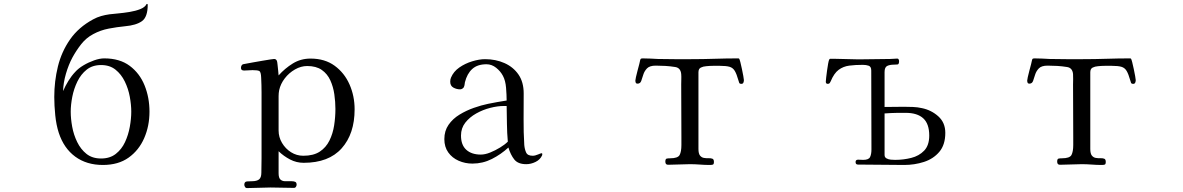

<svg xmlns="http://www.w3.org/2000/svg" viewBox="-20 -840 6040 980"><path d="M650 -270Q650 -305 642.5 -346Q635 -387 617 -424Q599 -461 569.5 -484.5Q540 -508 496 -508Q452 -508 422.5 -484.5Q393 -461 375 -424Q357 -387 349 -346Q341 -305 341 -270Q341 -234 348.5 -193Q356 -152 374 -115Q392 -78 421.5 -54.5Q451 -31 496 -31Q541 -31 571 -54.5Q601 -78 618 -114.5Q635 -151 642.5 -192.5Q650 -234 650 -270ZM743 -270Q743 -197 716 -135Q689 -73 636.5 -35.5Q584 2 505 2Q422 2 364 -40.5Q306 -83 280 -162Q267 -202 262 -252Q257 -302 257 -345Q257 -425 275.5 -500.5Q294 -576 337.5 -638.5Q381 -701 455 -741Q475 -752 496 -758Q517 -764 539 -767Q555 -769 583 -771.5Q611 -774 641.5 -779Q672 -784 696 -793.5Q720 -803 728 -819L730 -820Q734 -820 734 -816Q734 -753 704.5 -732Q675 -711 618 -706Q577 -702 535 -694Q493 -686 456 -666Q420 -647 394.5 -614.5Q369 -582 350 -547Q330 -510 316.5 -463.5Q303 -417 302 -375Q313 -401 329 -427Q345 -453 364 -473Q380 -491 406 -506.5Q432 -522 460.5 -532Q489 -542 512 -542Q591 -542 642 -504Q693 -466 718 -404Q743 -342 743 -270Z M1692 -284Q1692 -320 1686.5 -358.5Q1681 -397 1666 -430Q1651 -463 1622.5 -483Q1594 -503 1548 -503Q1516 -503 1485.5 -485.5Q1455 -468 1433.5 -440Q1412 -412 1405 -380Q1402 -365 1402 -349Q1402 -333 1402 -317Q1402 -281 1402 -245.5Q1402 -210 1402 -174Q1402 -140 1419.5 -110.5Q1437 -81 1465.5 -63Q1494 -45 1528 -45Q1580 -45 1612 -66Q1644 -87 1661.5 -122.5Q1679 -158 1685.5 -200Q1692 -242 1692 -284ZM1790 -282Q1790 -157 1724 -83Q1658 -9 1530 -9Q1493 -9 1460.5 -26Q1428 -43 1402 -68V44Q1402 68 1411.5 76.5Q1421 85 1436 85Q1451 85 1469 85Q1479 85 1486.5 88Q1494 91 1494 103Q1494 108 1490.5 113.5Q1487 119 1480 119Q1450 119 1420.5 118Q1391 117 1361 117Q1331 117 1301 118.5Q1271 120 1241 120Q1234 120 1230.5 114Q1227 108 1227 103Q1227 87 1241 86Q1255 85 1266 85Q1290 85 1302 76Q1314 67 1314 41Q1314 22 1314.5 4Q1315 -14 1315 -33V-291Q1315 -329 1315 -367.5Q1315 -406 1313 -444Q1312 -473 1303.5 -477.5Q1295 -482 1269 -482Q1259 -482 1248 -481Q1237 -480 1226 -480Q1210 -480 1210 -493Q1210 -507 1220 -512Q1221 -512 1236 -515Q1251 -518 1274 -522Q1297 -526 1320 -530Q1343 -534 1359.5 -536.5Q1376 -539 1379 -539Q1389 -539 1393 -530Q1395 -527 1396.5 -511Q1398 -495 1400 -478Q1402 -461 1402 -455Q1434 -491 1474.5 -516Q1515 -541 1565 -541Q1638 -541 1688 -504.5Q1738 -468 1764 -409Q1790 -350 1790 -282Z M2572 -117Q2568 -162 2567.5 -207.5Q2567 -253 2566 -299H2551Q2520 -299 2482.5 -289.5Q2445 -280 2411 -261Q2377 -242 2355 -214Q2333 -186 2333 -148Q2333 -100 2360 -75.5Q2387 -51 2434 -51Q2456 -51 2482 -61.5Q2508 -72 2532.5 -87Q2557 -102 2572 -117ZM2748 -53Q2748 -49 2747 -47Q2737 -25 2713.5 -13.5Q2690 -2 2666 -2Q2624 -2 2605 -26Q2586 -50 2575 -87Q2537 -52 2490.5 -28.5Q2444 -5 2391 -5Q2354 -5 2321 -19.5Q2288 -34 2268 -62Q2248 -90 2248 -130Q2248 -172 2269.5 -203Q2291 -234 2325.5 -255Q2360 -276 2398.5 -289.5Q2437 -303 2471 -310Q2494 -315 2518 -319Q2542 -323 2566 -327Q2566 -355 2563 -392Q2560 -429 2547 -453Q2535 -476 2512.5 -494Q2490 -512 2463 -512Q2417 -512 2390.5 -488Q2364 -464 2353 -420Q2352 -415 2351.5 -409.5Q2351 -404 2349 -399Q2348 -393 2341.5 -388.5Q2335 -384 2329 -384Q2310 -384 2294 -393Q2278 -402 2278 -423Q2278 -435 2282 -444Q2295 -475 2324.5 -495.5Q2354 -516 2390 -527Q2426 -538 2456 -538Q2510 -538 2555 -518Q2600 -498 2626.5 -459.5Q2653 -421 2653 -363Q2653 -298 2652.5 -232Q2652 -166 2656 -100Q2658 -78 2665.5 -61.5Q2673 -45 2699 -45Q2711 -45 2726 -51.5Q2741 -58 2745 -58Q2748 -58 2748 -53Z M3777 -431Q3777 -425 3774.5 -418.5Q3772 -412 3764 -412Q3755 -412 3753 -417.5Q3751 -423 3749 -430Q3740 -462 3730.5 -478Q3721 -494 3704 -499Q3687 -504 3655 -504Q3637 -504 3619 -504Q3601 -504 3584 -502Q3569 -501 3557 -495Q3545 -489 3545 -471V-80Q3545 -56 3553 -46Q3561 -36 3573 -34Q3585 -32 3596.5 -32.5Q3608 -33 3616 -30Q3624 -27 3624 -14Q3624 -2 3619 0Q3614 2 3603 2Q3578 2 3552.5 0Q3527 -2 3501 -2Q3473 -2 3445.5 -0.5Q3418 1 3390 1Q3376 1 3376 -15Q3376 -29 3383 -30.5Q3390 -32 3400 -32Q3440 -32 3449 -49Q3458 -66 3458 -100V-139Q3458 -207 3457.5 -274.5Q3457 -342 3457 -409Q3457 -423 3457.5 -436Q3458 -449 3457 -462Q3454 -494 3426 -498Q3401 -502 3376.5 -503.5Q3352 -505 3327 -505Q3296 -505 3282.5 -491Q3269 -477 3263.5 -459Q3258 -441 3253 -427Q3248 -413 3234 -413Q3227 -413 3225 -418Q3223 -423 3223 -429Q3223 -432 3226 -446.5Q3229 -461 3234 -479Q3239 -497 3243 -513Q3247 -529 3248 -535Q3250 -540 3252.5 -541Q3255 -542 3260 -542Q3280 -542 3299.5 -541Q3319 -540 3338 -539Q3380 -538 3422.5 -538Q3465 -538 3507 -538Q3568 -538 3628 -540Q3688 -542 3749 -542Q3751 -542 3753 -540Q3755 -538 3759 -522.5Q3763 -507 3767 -487.5Q3771 -468 3774 -452Q3777 -436 3777 -431Z M4723 -148Q4723 -208 4692.5 -236Q4662 -264 4603 -264H4563Q4546 -264 4529 -263Q4512 -262 4495 -261V-49Q4495 -37 4505 -31.5Q4515 -26 4527.5 -25Q4540 -24 4549 -24Q4591 -24 4631 -34Q4671 -44 4697 -71Q4723 -98 4723 -148ZM4805 -162Q4805 -101 4774.5 -65Q4744 -29 4696 -13.5Q4648 2 4595 2Q4536 2 4477 1Q4418 0 4359 0Q4347 0 4347 -13Q4347 -25 4360 -25Q4367 -25 4373 -24.5Q4379 -24 4386 -24Q4414 -24 4421 -38.5Q4428 -53 4428 -77Q4428 -178 4427.5 -279Q4427 -380 4427 -480Q4427 -500 4414 -504.5Q4401 -509 4384 -509Q4345 -509 4314.5 -505Q4284 -501 4260.5 -483.5Q4237 -466 4220 -425Q4218 -420 4215 -416Q4212 -412 4205 -412Q4195 -412 4195 -423Q4195 -429 4197 -445Q4199 -461 4201.5 -480.5Q4204 -500 4207 -515.5Q4210 -531 4212 -535Q4215 -540 4217 -540H4235Q4267 -540 4299 -538.5Q4331 -537 4362 -537Q4403 -537 4443 -538Q4483 -539 4523 -539Q4532 -539 4541.5 -540Q4551 -541 4560 -541Q4565 -541 4567 -536.5Q4569 -532 4569 -528Q4569 -512 4561.5 -511Q4554 -510 4543 -510Q4522 -510 4508.5 -503.5Q4495 -497 4495 -472V-294Q4520 -294 4544.5 -294.5Q4569 -295 4594 -295Q4617 -295 4640.5 -294Q4664 -293 4686 -288Q4734 -278 4769.5 -246Q4805 -214 4805 -162Z M5777 -431Q5777 -425 5774.5 -418.5Q5772 -412 5764 -412Q5755 -412 5753 -417.5Q5751 -423 5749 -430Q5740 -462 5730.5 -478Q5721 -494 5704 -499Q5687 -504 5655 -504Q5637 -504 5619 -504Q5601 -504 5584 -502Q5569 -501 5557 -495Q5545 -489 5545 -471V-80Q5545 -56 5553 -46Q5561 -36 5573 -34Q5585 -32 5596.5 -32.5Q5608 -33 5616 -30Q5624 -27 5624 -14Q5624 -2 5619 0Q5614 2 5603 2Q5578 2 5552.5 0Q5527 -2 5501 -2Q5473 -2 5445.5 -0.5Q5418 1 5390 1Q5376 1 5376 -15Q5376 -29 5383 -30.5Q5390 -32 5400 -32Q5440 -32 5449 -49Q5458 -66 5458 -100V-139Q5458 -207 5457.5 -274.5Q5457 -342 5457 -409Q5457 -423 5457.5 -436Q5458 -449 5457 -462Q5454 -494 5426 -498Q5401 -502 5376.5 -503.5Q5352 -505 5327 -505Q5296 -505 5282.5 -491Q5269 -477 5263.5 -459Q5258 -441 5253 -427Q5248 -413 5234 -413Q5227 -413 5225 -418Q5223 -423 5223 -429Q5223 -432 5226 -446.5Q5229 -461 5234 -479Q5239 -497 5243 -513Q5247 -529 5248 -535Q5250 -540 5252.5 -541Q5255 -542 5260 -542Q5280 -542 5299.5 -541Q5319 -540 5338 -539Q5380 -538 5422.5 -538Q5465 -538 5507 -538Q5568 -538 5628 -540Q5688 -542 5749 -542Q5751 -542 5753 -540Q5755 -538 5759 -522.5Q5763 -507 5767 -487.5Q5771 -468 5774 -452Q5777 -436 5777 -431Z"/></svg>

Font: Kaisei Opti
Style: Regular
Weight: 400
Designer: Font-Kai, 金井和夫
Foundry: KAZUO KANAI
Version: Version 5.003